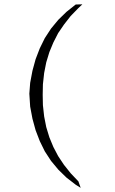

<svg xmlns="http://www.w3.org/2000/svg" viewBox="-20 -819 540 898"><path d="M365.2 -798.8 346.7 -781.2 310.5 -744.1 279.3 -704.1 252 -664.1 229.5 -620.1 210.9 -575.2 196.3 -527.3 186.5 -477.5 180.7 -424.8 179.7 -376 180.7 -327.1 186.5 -274.4 196.3 -224.6 210.9 -176.8 229.5 -131.8 252 -88.9 279.3 -47.9 310.5 -8.8 346.7 29.3 357.4 59.6 334 44.9 291 11.7 252.9 -25.4 218.8 -66.4 189.5 -111.3 166 -159.2 146.5 -210 131.8 -263.7 121.1 -320.3 117.2 -380.9 121.1 -431.6 131.8 -488.3 146.5 -542 166 -592.8 189.5 -640.6 218.8 -685.5 252.9 -726.6 291 -763.7 334 -797.9Z"/></svg>

Font: B2 Hana
Style: Regular
Weight: 500
Version: 2020-08-05; (max)